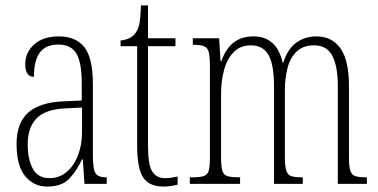

<svg xmlns="http://www.w3.org/2000/svg" viewBox="-20 -677 1392 707"><path d="M154 10Q104 10 72.5 -28.5Q41 -67 41 -147Q41 -225 84.5 -263Q128 -301 218 -304L281 -307V-371Q281 -446 261.5 -479.5Q242 -513 195 -513Q149 -513 127 -484Q105 -455 105 -394Q73 -394 73 -441Q73 -484 106 -513.5Q139 -543 197 -543Q259 -543 290.5 -503.5Q322 -464 322 -367V-105Q322 -52 332.5 -38Q343 -24 371 -24H373V0H291L285 -90H282Q262 -47 234.5 -18.5Q207 10 154 10ZM162 -21Q198 -21 225 -43.5Q252 -66 267 -104.5Q282 -143 282 -191V-281L223 -278Q147 -275 114.5 -241Q82 -207 82 -146Q82 -90 101 -55.5Q120 -21 162 -21Z M582 10Q530 10 507.5 -23Q485 -56 485 -142V-507H424V-528Q462 -532 478 -554Q491 -571 494.5 -596Q498 -621 499 -657H525V-536H626V-507H525V-141Q525 -70 540.5 -45.5Q556 -21 587 -21Q600 -21 610.5 -22.5Q621 -24 634 -27V3Q622 6 608.5 8Q595 10 582 10Z M679 0V-24H689Q717 -24 731 -29Q745 -34 749 -50Q753 -66 753 -101V-431Q753 -467 749 -484Q745 -501 732 -506.5Q719 -512 692 -512H690V-536H787L792 -452H795Q812 -499 841 -521Q870 -543 913 -543Q999 -543 1021 -446H1023Q1039 -497 1071 -520Q1103 -543 1145 -543Q1203 -543 1234 -498.5Q1265 -454 1265 -361V-96Q1265 -63 1270 -48Q1275 -33 1288.5 -28.5Q1302 -24 1329 -24H1331V0H1224V-360Q1224 -432 1204 -471Q1184 -510 1137 -510Q1096 -510 1072.5 -487.5Q1049 -465 1039 -427.5Q1029 -390 1029 -345V-100Q1029 -65 1034 -49Q1039 -33 1052.5 -28.5Q1066 -24 1092 -24H1095V0H989V-360Q989 -438 969 -474Q949 -510 904 -510Q865 -510 840.5 -485Q816 -460 805 -419Q794 -378 794 -330V-100Q794 -65 798.5 -49Q803 -33 817.5 -28.5Q832 -24 862 -24H864V0Z"/></svg>

Font: Noto Serif Ethiopic ExtraCondensed ExtraLight
Style: Regular
Weight: 200
Width: 2
Designer: Monotype Design Team
Foundry: Monotype Imaging Inc.
Version: Version 2.102; ttfautohint (v1.8.4.7-5d5b)